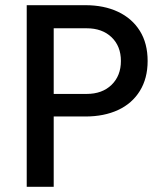

<svg xmlns="http://www.w3.org/2000/svg" viewBox="-20 -720 616 740"><path d="M83 0V-700H309Q381 -700 435 -674.5Q489 -649 519 -601Q549 -553 549 -485Q549 -418 519 -369.5Q489 -321 435 -296Q381 -271 309 -271H131V-358H314Q374 -358 410 -393Q446 -428 446 -485Q446 -542 410 -576.5Q374 -611 314 -611H143L187 -651V0Z"/></svg>

Font: SUSE Thin Medium
Style: Regular
Weight: 500
Version: Version 1.000